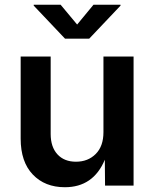

<svg xmlns="http://www.w3.org/2000/svg" viewBox="-20 -785 652 812"><path d="M254.4 6.8Q169.9 6.8 118.7 -46.9Q67.4 -100.6 67.4 -198.7V-545.9H194.3V-218.3Q194.3 -163.6 222.9 -132.3Q251.5 -101.1 301.3 -101.1Q352.1 -101.1 384.8 -133.8Q417.5 -166.5 417.5 -226.1V-545.9H544.9V0H424.3L423.3 -109.4Q374.5 6.8 254.4 6.8ZM236.3 -765.1 306.2 -681.2 375.5 -765.1H489.7V-761.2L357.4 -621.6H254.9L122.6 -761.2V-765.1Z"/></svg>

Font: Inter SemiBold
Style: Regular
Weight: 600
Designer: Rasmus Andersson
Foundry: rsms
Version: Version 4.001;git-9221beed3